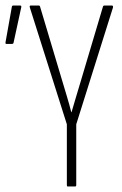

<svg xmlns="http://www.w3.org/2000/svg" viewBox="-20 -675 442 695"><path d="M225 0Q222 0 222 -5V-225L88 -648Q86 -655 91 -655H120Q124 -655 125 -651L206 -380Q214 -353 222.5 -325Q231 -297 238 -269H239Q247 -297 255.5 -325Q264 -353 272 -380L353 -652Q354 -655 358 -655H385Q390 -655 389 -648L256 -225V-5Q256 0 252 0ZM3 -516Q-1 -516 0 -522L23 -651Q24 -655 28 -655H53Q58 -655 57 -649L29 -520Q28 -516 23 -516Z"/></svg>

Font: Sofia Sans Extra Condensed ExtraLight
Style: Regular
Weight: 250
Designer: Botio Nikoltchev, Ani Petrova
Foundry: lettersoup
Version: Version 4.101